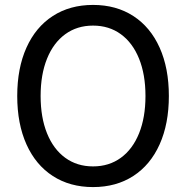

<svg xmlns="http://www.w3.org/2000/svg" viewBox="-20 -751 756 780"><path d="M571 -361Q571 -448 545 -512.5Q519 -577 471 -612Q423 -647 358 -647Q293 -647 245 -612Q197 -577 171 -512.5Q145 -448 145 -361Q145 -274 171 -209.5Q197 -145 245 -110Q293 -75 358 -75Q423 -75 471 -110Q519 -145 545 -209.5Q571 -274 571 -361ZM50 -361Q50 -474 87.5 -557.5Q125 -641 194.5 -686Q264 -731 358 -731Q452 -731 521.5 -686Q591 -641 628.5 -557.5Q666 -474 666 -361Q666 -248 628.5 -164.5Q591 -81 521.5 -36Q452 9 358 9Q264 9 194.5 -36Q125 -81 87.5 -164.5Q50 -248 50 -361Z"/></svg>

Font: SUITE SemiBold
Style: Regular
Weight: 600
Designer: Sun
Foundry: Sun
Version: Version 2.040